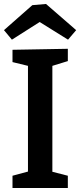

<svg xmlns="http://www.w3.org/2000/svg" viewBox="-23 -948 404 968"><path d="M319 -702V-640L241 -616V-82L319 -62V0H40V-62L118 -83V-616L40 -635V-697ZM209 -928 361 -796 320 -748 177 -837 37 -748 -3 -796 140 -922Z"/></svg>

Font: Bitter Pro SemiBold
Style: Regular
Weight: 600
Designer: Sol Matas, and Bitter project Authors
Foundry: Sol Matas
Version: Version 1.010